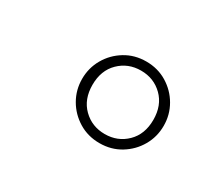

<svg xmlns="http://www.w3.org/2000/svg" viewBox="-59 -805 618 530"><g transform="rotate(30 250.0 -540.0)"><path d="M285 -410Q248 -410 218.5 -428Q189 -446 172 -475.5Q155 -505 155 -540Q155 -575 172 -604.5Q189 -634 218.5 -652Q248 -670 285 -670Q322 -670 351.5 -652Q381 -634 398 -604.5Q415 -575 415 -540Q415 -505 398 -475.5Q381 -446 351.5 -428Q322 -410 285 -410ZM285 -439Q326 -439 354 -466.5Q382 -494 382 -540Q382 -586 354 -613.5Q326 -641 285 -641Q244 -641 216 -613.5Q188 -586 188 -540Q188 -494 216 -466.5Q244 -439 285 -439Z"/></g></svg>

Font: Spectral ExtraLight
Style: Italic
Weight: 275
Italic angle: -10°
Designer: Jean-Baptiste Levee
Foundry: Production Type
Version: Version 2.001